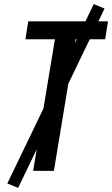

<svg xmlns="http://www.w3.org/2000/svg" viewBox="-20 -840 551 944"><path d="M143 0 250 -647H105L119 -735H511L497 -647H352L245 0ZM69 84 16 62 441 -820 494 -798Z"/></svg>

Font: Iosevka Curly Semibold
Style: Italic
Weight: 600
Italic angle: -9°
Monospace: yes
Designer: Belleve Invis
Foundry: Belleve Invis
Version: Version 22.1.2; ttfautohint (v1.8.4)